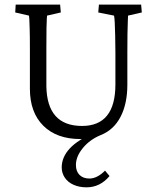

<svg xmlns="http://www.w3.org/2000/svg" viewBox="-20 -593 680 831"><path d="M590.8 -573.2 593.8 -539.1 534.2 -525.4Q534.2 -522.5 533.2 -501.5Q532.2 -480.5 531.7 -445.8Q531.2 -411.1 531.2 -366.2V-226.6Q531.2 -144.5 502 -87.9Q472.7 -31.2 417 -8.8Q369.1 10.7 338.9 47.4Q308.6 84 308.6 121.1Q308.6 148.4 324.2 164.1Q339.8 179.7 367.2 179.7Q400.4 179.7 434.6 145.5L454.1 168.9Q413.1 217.8 354.5 217.8Q323.2 217.8 298.8 207Q274.4 196.3 260.7 176.3Q247.1 156.2 247.1 131.8Q247.1 86.9 282.2 49.3Q317.4 11.7 384.8 -15.6L356.4 8.8H328.1Q225.6 8.8 167.5 -48.8Q109.4 -106.4 109.4 -209V-383.8Q109.4 -439.5 108.4 -469.2Q107.4 -499 106.9 -510.7Q106.4 -522.5 105.5 -525.4L45.9 -539.1L47.9 -573.2H240.2L243.2 -539.1L183.6 -525.4Q183.6 -523.4 182.6 -511.7Q181.6 -500 181.2 -470.2Q180.7 -440.4 180.7 -383.8V-219.7Q183.6 -47.9 335 -47.9Q479.5 -47.9 479.5 -227.5V-366.2Q479.5 -406.2 478.5 -439.5Q477.5 -472.7 476.6 -495.1Q475.6 -517.6 473.6 -525.4L405.3 -539.1L408.2 -573.2Z"/></svg>

Font: Crimson Pro Light
Style: Regular
Weight: 300
Designer: Jacques Le Bailly
Foundry: Baron von Fonthausen
Version: Version 1.003